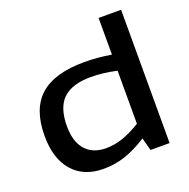

<svg xmlns="http://www.w3.org/2000/svg" viewBox="-132 -866 985 1003"><g transform="rotate(-20 360.5 -365.0)"><path d="M540 1 521 -70Q455 -28 397.5 -9Q340 10 278 10Q168 10 106.5 -60Q45 -130 45 -257Q45 -406 125 -477.5Q205 -549 372 -549Q445 -549 521 -536V-740H646V1ZM520 -152V-447Q480 -456 444 -460Q408 -464 376 -464Q273 -464 222.5 -416.5Q172 -369 172 -265Q172 -178 212.5 -132.5Q253 -87 326 -87Q372 -87 418 -102.5Q464 -118 520 -152Z"/></g></svg>

Font: Georama Extended Medium
Style: Regular
Weight: 500
Width: 7
Designer: Jean-Baptiste Levee
Foundry: Production Type
Version: Version 1.000